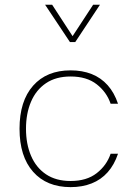

<svg xmlns="http://www.w3.org/2000/svg" viewBox="-20 -785 574 811"><path d="M278.3 -487.8Q177.2 -487.8 119.9 -423.1Q62.5 -358.4 62.5 -241.2Q62.5 -124 119.9 -59.3Q177.2 5.4 278.3 5.4Q327.6 5.4 367.2 -10.3Q406.7 -25.9 434.8 -57.4Q462.9 -88.9 478.5 -135.7H447.3Q430.7 -86.4 388.4 -53.5Q346.2 -20.5 278.3 -20.5Q216.3 -20.5 174.3 -48.8Q132.3 -77.1 111.1 -127Q89.8 -176.8 89.8 -241.2Q89.8 -305.7 111.1 -355.5Q132.3 -405.3 174.3 -433.6Q216.3 -461.9 278.3 -461.9Q346.2 -461.9 388.4 -429Q430.7 -396 447.3 -346.7H478.5Q462.9 -393.6 434.8 -425Q406.7 -456.5 367.2 -472.2Q327.6 -487.8 278.3 -487.8ZM170.4 -765.1 275.4 -607.4H297.9L402.3 -765.1H373.5L286.6 -632.3L200.2 -765.1Z"/></svg>

Font: Estedad-FD VF
Style: Regular
Weight: 100
Designer: Amin Abedi
Version: Version 7.3